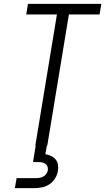

<svg xmlns="http://www.w3.org/2000/svg" viewBox="-20 -755 545 995"><path d="M163 0 275 -680H116L125 -735H505L496 -680H337L225 0ZM57 220 66 168H166Q176 168 185.5 166.5Q195 165 204.5 160Q214 155 220 146Q226 137 228 127Q229 117 226 108Q223 99 215.5 94Q208 89 199 87Q190 85 180 85H151L165 0H223L215 44Q231 47 245 53.5Q259 60 268.5 71.5Q278 83 280.5 99Q283 115 280 131Q277 151 265.5 169.5Q254 188 236 200Q218 212 197.5 216Q177 220 157 220Z"/></svg>

Font: Iosevka Term Curly Lt Obl
Style: Regular
Weight: 300
Italic angle: -9°
Designer: Belleve Invis
Foundry: Belleve Invis
Version: Version 32.3.0